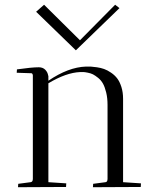

<svg xmlns="http://www.w3.org/2000/svg" viewBox="-20 -781 670 802"><path d="M117.2 -466.8Q115.7 -475.1 110.8 -475.1L49.8 -477.1L50.8 -491.2Q112.3 -500 142.1 -500Q159.2 -500 169.4 -489.3Q179.7 -478.5 181.2 -464.8H182.1V-443.8Q265.6 -500.5 338.9 -502.9Q349.1 -503.4 358.6 -502.9Q368.2 -502.4 384.8 -500Q401.4 -497.6 415 -492.7Q428.7 -487.8 443.8 -477.5Q459 -467.3 469.5 -453.6Q480 -439.9 487.1 -417.7Q494.1 -395.5 494.1 -368.2V-20L568.8 -15.1Q568.8 -14.6 568.4 -7.6Q567.9 -0.5 567.9 0L368.2 1Q368.2 -8.3 369.1 -13.2L420.9 -20Q429.2 -21 429.2 -34.2V-342.8Q429.2 -371.6 423.6 -394.5Q418 -417.5 410.2 -431.6Q402.3 -445.8 389.9 -455.8Q377.4 -465.8 368.2 -470.5Q358.9 -475.1 346.2 -477.5Q333.5 -480 328.6 -480Q323.7 -480 316.9 -480Q315.4 -480 314.9 -480Q255.9 -477.5 182.1 -433.1V-20L256.8 -15.1Q256.8 -14.6 256.3 -7.6Q255.9 -0.5 255.9 0L55.2 1Q55.2 -1.5 55.7 -6.1Q56.2 -10.7 56.2 -13.2L107.9 -20Q117.2 -21 117.2 -34.2ZM479 -747.1 296.9 -570.8Q138.7 -725.1 130.9 -731.9L164.1 -761.2L314 -612.8L460.9 -761.2Z"/></svg>

Font: Antic Didone
Style: Regular
Weight: 400
Designer: Santiago Orozco
Foundry: Santiago Orozco
Version: Version 2.000